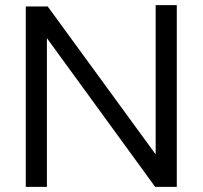

<svg xmlns="http://www.w3.org/2000/svg" viewBox="-20 -725 786 745"><path d="M165 -700H80V0H162V-577L582 0H666V-705H584V-126Z"/></svg>

Font: Geom Light
Style: Regular
Weight: 300
Version: Version 1.102